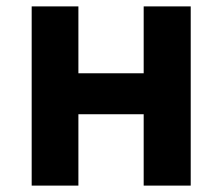

<svg xmlns="http://www.w3.org/2000/svg" viewBox="-20 -580 694 600"><path d="M79 -560V0H225V-223H429V0H576V-560H429V-351H225V-560Z"/></svg>

Font: Noto Sans KR Bold
Style: Regular
Weight: 700
Designer: Ryoko NISHIZUKA  (kana & ideographs); Paul D. Hunt (Latin, Greek & Cyrillic); Wenlong ZHANG  (bopomofo); Sandoll Communi
Foundry: Adobe Systems Incorporated
Version: Version 1.004;PS 1.004;hotconv 1.0.82;makeotf.lib2.5.63406